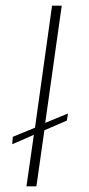

<svg xmlns="http://www.w3.org/2000/svg" viewBox="-20 -655 314 675"><path d="M73 0 99 -181 23 -148 25 -174 103 -206 163 -635H197L139 -223L219 -256L215 -231L136 -197L108 0Z"/></svg>

Font: Alumni Sans ExtraLight
Style: Italic
Weight: 250
Italic angle: -8°
Version: Version 1.016